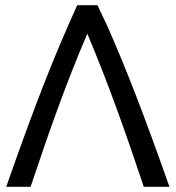

<svg xmlns="http://www.w3.org/2000/svg" viewBox="-20 -717 678 741"><path d="M634 4C536 -274 466 -454 394 -617L356 -697H278C191 -505 119 -325 4 4H98C173 -220 238 -403 317 -587C395 -402 459 -223 535 4Z"/></svg>

Font: Repo
Style: Regular
Weight: 400
Designer: Stefan Peev
Foundry: Context Ltd
Version: Version 0.000